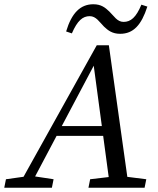

<svg xmlns="http://www.w3.org/2000/svg" viewBox="-49 -883 745 903"><path d="M-29 0H195L203 -40L104 -55H86L-21 -40L-29 0ZM33 0H88L403 -595H389L469 0H557L463 -670H406L33 0ZM195 -244H481L494 -290H209L195 -244ZM367 0H631L639 -40L520 -55H502L375 -40L367 0ZM262 -735 289 -726C315 -786 340 -807 373 -807C403 -807 419 -779 440 -758C459 -740 479 -724 516 -724C578 -724 616 -765 644 -852L616 -861C591 -801 566 -780 532 -780C502 -780 487 -808 465 -829C446 -847 427 -863 390 -863C329 -863 288 -822 262 -735Z"/></svg>

Font: Source Serif Variable
Style: Italic
Weight: 389
Italic angle: -12°
Designer: Frank Grießhammer
Foundry: Adobe Systems Incorporated
Version: Version 3.001;hotconv 1.0.111;makeotfexe 2.5.65597